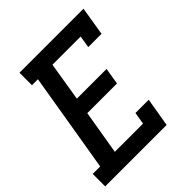

<svg xmlns="http://www.w3.org/2000/svg" viewBox="-200 -868 1001 1001"><g transform="rotate(-45 300.0 -367.5)"><path d="M1 0V-92H56L148 -643H104V-735H576L550 -576H452L463 -643H255L220 -428H439L424 -336H205L164 -92H372L383 -159H481L454 0Z"/></g></svg>

Font: Iosevka Curly Slab SmBdEx
Style: Italic
Weight: 600
Width: 7
Italic angle: -9°
Monospace: yes
Designer: Belleve Invis
Foundry: Belleve Invis
Version: Version 11.1.0; ttfautohint (v1.8.3)